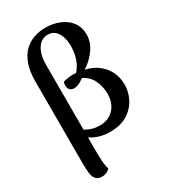

<svg xmlns="http://www.w3.org/2000/svg" viewBox="-229 -837 1025 1167"><g transform="rotate(-30 284.0 -253.5)"><path d="M135 225Q105 225 91 209Q77 193 73.5 164Q70 135 70 98V-477Q70 -551 88.5 -600.5Q107 -650 138 -678.5Q169 -707 207 -719.5Q245 -732 284 -732Q337 -732 382 -714Q427 -696 455 -660Q483 -624 483 -570Q483 -517 447 -467Q411 -417 354 -384L304 -394Q320 -409 334 -432.5Q348 -456 356.5 -488.5Q365 -521 365 -562Q365 -595 355.5 -623.5Q346 -652 326.5 -670Q307 -688 276 -688Q248 -688 226 -671Q204 -654 190.5 -619.5Q177 -585 177 -533V55Q177 97 179 136.5Q181 176 190 201Q184 208 168.5 216.5Q153 225 135 225ZM312 14Q255 14 209.5 -6.5Q164 -27 140 -60L151 -96Q165 -86 183 -75.5Q201 -65 224.5 -58Q248 -51 276 -51Q319 -51 349 -69Q379 -87 396 -119.5Q413 -152 413 -195Q413 -246 392 -290Q371 -334 325 -356Q310 -343 291 -334Q272 -325 254 -325Q236 -325 225.5 -336Q215 -347 215 -367Q215 -373 216 -379Q217 -385 219 -391Q233 -395 258.5 -399Q284 -403 319 -400L330 -397Q395 -390 439.5 -361.5Q484 -333 507.5 -289Q531 -245 531 -191Q531 -143 507.5 -95.5Q484 -48 435.5 -17Q387 14 312 14Z"/></g></svg>

Font: Arima SemiBold
Style: Regular
Weight: 600
Designer: Joana Correia and Natanael Gama
Foundry: NDISCOVER
Version: Version 1.101;gftools[0.9.23]